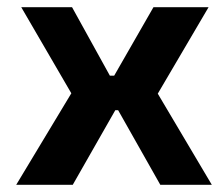

<svg xmlns="http://www.w3.org/2000/svg" viewBox="-20 -513 608 533"><path d="M568 0H425L308 -207H300L182 0H25L178 -254L39 -493H180L285 -303H297L406 -493H559L418 -253Z"/></svg>

Font: Taylor Sans Bold LRS
Style: Bold
Weight: 700
Italic angle: -8°
Designer: Natanael Gama
Version: Version 1.001 September 8, 2015